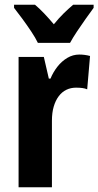

<svg xmlns="http://www.w3.org/2000/svg" viewBox="-20 -786 413 806"><path d="M313 -557Q324 -557 335.5 -555.5Q347 -554 358 -551L346 -411Q337 -415 325.5 -416.5Q314 -418 299 -418Q277 -418 258.5 -409Q240 -400 226.5 -382Q213 -364 205.5 -338.5Q198 -313 198 -279V0H58V-547H164L185 -456H192Q203 -483 221 -506Q239 -529 262.5 -543Q286 -557 313 -557ZM373 -753Q359 -734 340.5 -708Q322 -682 304 -655Q286 -628 274 -606H139Q129 -627 111 -654Q93 -681 73.5 -707.5Q54 -734 39 -753V-766H127Q145 -751 165 -730Q185 -709 206 -684Q228 -711 247.5 -730Q267 -749 287 -766H373Z"/></svg>

Font: Noto Sans Display Condensed
Style: Bold
Weight: 700
Width: 3
Designer: Monotype Design Team
Foundry: Monotype Imaging Inc.
Version: Version 2.003